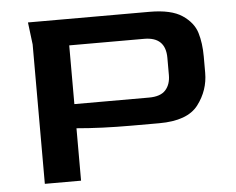

<svg xmlns="http://www.w3.org/2000/svg" viewBox="-46 -643 857 697"><g transform="rotate(-5 382.5 -294.5)"><path d="M90 -508 80 -589H523Q602 -589 642 -562Q682 -535 693.5 -497Q705 -459 705 -410V-351Q705 -287 665.5 -235Q626 -183 523 -183H421Q312 -183 222 -191V0H90ZM494 -279Q536 -279 554.5 -299.5Q573 -320 573 -354V-417Q573 -493 495 -493H222V-279Z"/></g></svg>

Font: Gold
Style: Regular
Weight: 400
Designer: jaiki
Version: Version 1.000